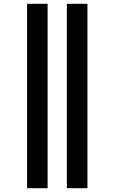

<svg xmlns="http://www.w3.org/2000/svg" viewBox="-20 -803 600 1008"><path d="M122 185V-783H230V185ZM331 185V-783H439V185Z"/></svg>

Font: Ubuntu Sans Mono Medium
Style: Regular
Weight: 500
Monospace: yes
Designer: Dalton Maag Ltd
Foundry: Dalton Maag Ltd
Version: Version 1.006